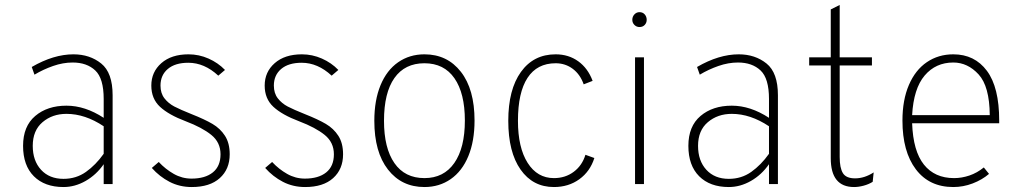

<svg xmlns="http://www.w3.org/2000/svg" viewBox="-20 -742 4111 774"><path d="M398 -80Q368 -37 325 -12.5Q282 12 236 12Q160 12 116.5 -31.5Q73 -75 73 -154Q73 -233 122 -274.5Q171 -316 248 -316Q323 -316 398 -267V-343Q398 -426 364 -458Q330 -490 273 -490Q234 -490 194 -476Q154 -462 119 -441L108 -472Q196 -523 276 -523Q342 -523 388 -486Q434 -449 434 -358V0H398ZM398 -122V-233Q323 -283 248 -283Q191 -283 151.5 -249.5Q112 -216 112 -154Q112 -94 145.5 -57.5Q179 -21 236 -21Q287 -21 326.5 -49Q366 -77 398 -122Z M592 -65 620 -89Q647 -60 680.5 -41Q714 -22 752 -22Q807 -22 838 -47Q869 -72 869 -120Q869 -168 832 -198Q795 -228 729 -253Q660 -279 625 -311.5Q590 -344 590 -397Q590 -452 630.5 -487.5Q671 -523 740 -523Q782 -523 820.5 -506Q859 -489 887 -460L860 -437Q804 -489 739 -489Q686 -489 656.5 -464Q627 -439 627 -397Q627 -366 643 -345.5Q659 -325 683 -312.5Q707 -300 752 -282Q805 -261 836.5 -242.5Q868 -224 887 -194.5Q906 -165 906 -120Q906 -60 866 -24Q826 12 753 12Q704 12 663.5 -9Q623 -30 592 -65Z M1049 -65 1077 -89Q1104 -60 1137.5 -41Q1171 -22 1209 -22Q1264 -22 1295 -47Q1326 -72 1326 -120Q1326 -168 1289 -198Q1252 -228 1186 -253Q1117 -279 1082 -311.5Q1047 -344 1047 -397Q1047 -452 1087.5 -487.5Q1128 -523 1197 -523Q1239 -523 1277.5 -506Q1316 -489 1344 -460L1317 -437Q1261 -489 1196 -489Q1143 -489 1113.5 -464Q1084 -439 1084 -397Q1084 -366 1100 -345.5Q1116 -325 1140 -312.5Q1164 -300 1209 -282Q1262 -261 1293.5 -242.5Q1325 -224 1344 -194.5Q1363 -165 1363 -120Q1363 -60 1323 -24Q1283 12 1210 12Q1161 12 1120.5 -9Q1080 -30 1049 -65Z M1489 -255Q1489 -338 1514 -398.5Q1539 -459 1585 -491Q1631 -523 1691 -523Q1783 -523 1838 -452.5Q1893 -382 1893 -256Q1893 -173 1868 -112.5Q1843 -52 1797 -20Q1751 12 1691 12Q1599 12 1544 -58.5Q1489 -129 1489 -255ZM1854 -256Q1854 -366 1812 -426.5Q1770 -487 1691 -487Q1612 -487 1570 -427.5Q1528 -368 1528 -255Q1528 -145 1570 -84.5Q1612 -24 1691 -24Q1769 -24 1811.5 -85Q1854 -146 1854 -256Z M2029 -255Q2029 -381 2080 -452Q2131 -523 2220 -523Q2272 -523 2311 -495Q2350 -467 2369 -416L2333 -402Q2319 -442 2289 -464.5Q2259 -487 2220 -487Q2145 -487 2106.5 -428Q2068 -369 2068 -255Q2068 -147 2107 -85.5Q2146 -24 2213 -24Q2259 -24 2293 -49.5Q2327 -75 2340 -118L2376 -105Q2359 -51 2315.5 -19.5Q2272 12 2213 12Q2128 12 2078.5 -58.5Q2029 -129 2029 -255Z M2529 -662Q2529 -675 2537.5 -684Q2546 -693 2558 -693Q2571 -693 2579 -684Q2587 -675 2587 -662Q2587 -650 2579 -641.5Q2571 -633 2558 -633Q2546 -633 2537.5 -641.5Q2529 -650 2529 -662ZM2540 -511H2576V0H2540Z M3080 -80Q3050 -37 3007 -12.5Q2964 12 2918 12Q2842 12 2798.5 -31.5Q2755 -75 2755 -154Q2755 -233 2804 -274.5Q2853 -316 2930 -316Q3005 -316 3080 -267V-343Q3080 -426 3046 -458Q3012 -490 2955 -490Q2916 -490 2876 -476Q2836 -462 2801 -441L2790 -472Q2878 -523 2958 -523Q3024 -523 3070 -486Q3116 -449 3116 -358V0H3080ZM3080 -122V-233Q3005 -283 2930 -283Q2873 -283 2833.5 -249.5Q2794 -216 2794 -154Q2794 -94 2827.5 -57.5Q2861 -21 2918 -21Q2969 -21 3008.5 -49Q3048 -77 3080 -122Z M3329 -104V-478H3242V-511H3329V-704L3365 -722V-511H3495V-478H3365V-109Q3365 -65 3378 -44Q3391 -23 3427 -23Q3465 -23 3502 -47L3498 -9Q3482 1 3461.5 6.5Q3441 12 3423 12Q3329 12 3329 -104Z M3618 -256Q3618 -339 3644 -399.5Q3670 -460 3716.5 -491.5Q3763 -523 3823 -523Q3909 -523 3958.5 -456.5Q4008 -390 4008 -256V-245H3657Q3661 -133 3704.5 -78.5Q3748 -24 3826 -24Q3857 -24 3888 -34.5Q3919 -45 3946 -67L3967 -41Q3939 -17 3901 -2.5Q3863 12 3823 12Q3726 12 3672 -59.5Q3618 -131 3618 -256ZM3970 -278Q3969 -394 3925 -442Q3881 -490 3823 -490Q3752 -490 3707.5 -437.5Q3663 -385 3657 -278Z"/></svg>

Font: Overpass Thin
Style: Regular
Weight: 100
Designer: Delve Withrington, Thomas Jockin
Foundry: Delve Fonts
Version: Version 3.000;DELV;Overpass